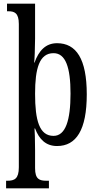

<svg xmlns="http://www.w3.org/2000/svg" viewBox="-20 -780 532 1040"><path d="M13 240H245V199H232C194 199 170 191 170 131V33C170 -23 168 -75 167 -84H170C192 -26 228 11 289 11C393 11 450 -76 450 -269C450 -461 393 -546 289 -546C227 -546 190 -505 167 -441H165C167 -448 170 -526 170 -570V-760H18V-719H25C57 -719 82 -711 82 -650V126C82 189 58 199 20 199H13ZM270 -44C193 -44 170 -128 170 -272C170 -409 193 -492 270 -492C335 -492 362 -416 362 -273C362 -128 335 -44 270 -44Z"/></svg>

Font: Noto Serif Sinhala ExtraCondensed
Style: Regular
Weight: 400
Width: 2
Designer: Jelle Bosma - Monotype Design Team
Foundry: Monotype Imaging Inc.
Version: Version 2.007